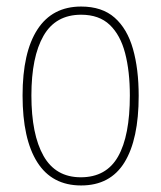

<svg xmlns="http://www.w3.org/2000/svg" viewBox="-20 -557 493 587"><path d="M404 -264Q404 -131 360.5 -60.5Q317 10 228 10Q139 10 94 -61Q49 -132 49 -265Q49 -397 94.5 -467Q140 -537 228 -537Q292 -537 330.5 -503Q369 -469 386.5 -407.5Q404 -346 404 -264ZM76 -265Q76 -146 113 -80.5Q150 -15 227 -15Q305 -15 341 -78.5Q377 -142 377 -265Q377 -339 362.5 -394.5Q348 -450 315.5 -481Q283 -512 228 -512Q150 -512 113 -447.5Q76 -383 76 -265Z"/></svg>

Font: Noto Sans Georgian Condensed Thin
Style: Regular
Weight: 100
Width: 3
Designer: Monotype Design Team, Akaki Razmadze
Foundry: Google LLC
Version: Version 2.005; ttfautohint (v1.8.4.7-5d5b)